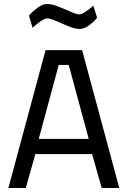

<svg xmlns="http://www.w3.org/2000/svg" viewBox="-20 -941 638 961"><path d="M22 0 208 -690H391L577 0H489L441 -170H157L109 0ZM174 -246H424L324 -616H274ZM379 -796Q361 -796 338 -804Q315 -812 291 -823Q267 -834 247 -841.5Q227 -849 216 -849Q203 -849 181 -833Q159 -817 143 -802L125 -863Q141 -882 167 -901.5Q193 -921 215 -921Q235 -921 258 -913Q281 -905 304 -895Q327 -885 346.5 -877Q366 -869 378 -869Q389 -869 410 -883.5Q431 -898 447 -913L466 -852Q452 -834 427 -815Q402 -796 379 -796Z"/></svg>

Font: Cairo Medium
Style: Regular
Weight: 500
Designer: Mohamed Gaber, Accademia di Belle Arti di Urbino
Foundry: Kief Type Foundry, Accademia di Belle Arti di Urbino
Version: Version 3.117